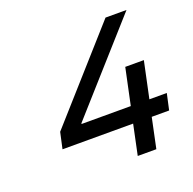

<svg xmlns="http://www.w3.org/2000/svg" viewBox="-120 -791 915 912"><g transform="rotate(-20 337.5 -335.0)"><path d="M514 -418 475 -234H226L227 -238L612 -670H506L118 -234L100 -152H457L425 0H519L551 -152H639L657 -234H569L608 -418Z"/></g></svg>

Font: LT Wave Text Italic
Style: Regular
Weight: 400
Designer: Daniel Lyons
Version: Version 2.5 (Glyphs App)